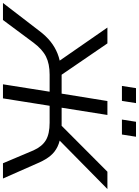

<svg xmlns="http://www.w3.org/2000/svg" viewBox="129 -1097 938 1296"><g transform="rotate(90 598.0 -449.0)"><path d="M-30 0 159 -246Q193 -291 230.5 -321Q268 -351 312 -368.5Q356 -386 411 -391L373 -363L136 -705H243L466 -379L442 -396H582L632 -705H726L677 -396H820L782 -379L1109 -705H1226L879 -363L850 -391Q903 -386 939.5 -368.5Q976 -351 1001 -321Q1026 -291 1046 -247L1155 0H1052L965 -206Q939 -264 896.5 -289.5Q854 -315 778 -315H664L614 0H519L569 -315H454Q381 -315 332 -290.5Q283 -266 238 -206L85 0ZM757 -803 772 -898H873L858 -803ZM530 -803 545 -898H646L631 -803Z"/></g></svg>

Font: Nunito Sans 10pt Expanded
Style: Italic
Weight: 400
Width: 7
Italic angle: -9°
Designer: Vernon Adams
Foundry: Vernon Adams
Version: Version 3.101;gftools[0.9.27]